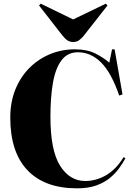

<svg xmlns="http://www.w3.org/2000/svg" viewBox="-20 -1013 730 1047"><path d="M400 14Q224 14 130 -84.5Q36 -183 36 -372Q36 -455 63 -523Q90 -591 138.5 -640.5Q187 -690 251 -717Q315 -744 389 -744Q455 -744 500.5 -721Q546 -698 576 -671L591 -744H605L648 -498L630 -492Q587 -617 531 -672.5Q475 -728 405 -728Q349 -728 316 -685Q283 -642 269 -563Q255 -484 255 -376Q255 -193 307.5 -109.5Q360 -26 445 -26Q504 -26 558.5 -57.5Q613 -89 654 -156L664 -150Q650 -124 629.5 -95.5Q609 -67 578.5 -42Q548 -17 504.5 -1.5Q461 14 400 14ZM379 -784Q362 -784 349 -792Q336 -800 320 -820L193 -983L202 -993L379 -907L557 -993L566 -983L435 -816Q423 -802 410.5 -793Q398 -784 379 -784Z"/></svg>

Font: Literata 72pt ExtraBold
Style: Regular
Weight: 800
Designer: Latin by Veronika Burian and Jose Scaglione. Greek by Irene Vlachou. Cyrillic by Vera Evstafieva.
Foundry: TypeTogether
Version: Version 3.002